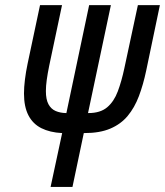

<svg xmlns="http://www.w3.org/2000/svg" viewBox="-20 -734 648 754"><path d="M178.7 0 224.1 -211.4H223.1Q175.8 -213.9 142.3 -230.7Q108.9 -247.6 91.6 -281.2Q74.2 -314.9 74.2 -366.7Q74.2 -391.6 77.9 -421.4Q81.5 -451.2 88.4 -483.9L137.2 -713.9H223.6L173.3 -476.1Q167 -445.3 163.6 -420.7Q160.2 -396 160.2 -376.5Q160.2 -343.3 170.4 -324.5Q180.7 -305.7 198.5 -298.1Q216.3 -290.5 238.8 -290H240.7L330.1 -713.9H415.5L325.7 -290H327.6Q374 -290 400.9 -312.7Q427.7 -335.4 442.6 -375.2Q457.5 -415 468.3 -465.8L521.5 -713.9H607.9L554.2 -457Q542.5 -401.4 525.4 -356.2Q508.3 -311 481.4 -278.8Q454.6 -246.6 413.3 -229Q372.1 -211.4 311.5 -211.4H309.1L264.6 0Z"/></svg>

Font: Open Sans Condensed Medium
Style: Italic
Weight: 500
Width: 3
Italic angle: -12°
Designer: Monotype Design Team
Foundry: Monotype Imaging Inc.
Version: Version 3.000